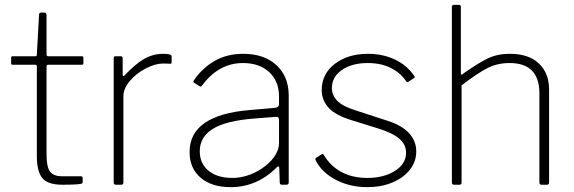

<svg xmlns="http://www.w3.org/2000/svg" viewBox="-20 -762 2369 792"><path d="M179 -495Q172 -495 172 -488V-124Q172 -72 187 -53.5Q202 -35 234 -35H313Q321 -35 321 -28V-11Q321 -6 315 -4Q298 0 237 0Q178 0 155 -27Q132 -54 132 -119V-488Q132 -495 125 -495H32Q26 -495 26 -501V-524Q26 -530 32 -530H126Q132 -530 132 -537L141 -700Q141 -710 149 -710H163Q172 -710 172 -699V-537Q172 -530 179 -530H318Q324 -530 324 -524V-501Q324 -495 318 -495Z M449 -9V-521Q449 -530 457 -530H478Q486 -530 486 -522V-454Q486 -449 488 -448Q490 -447 494 -451Q539 -499 575.5 -519.5Q612 -540 653 -540Q688 -540 688 -530V-504Q688 -499 683 -499Q680 -499 673.5 -499.5Q667 -500 653 -500Q621 -500 582 -480Q543 -460 516 -428.5Q489 -397 489 -365V-9Q489 0 480 0H458Q449 0 449 -9Z M932 10Q853 10 807.5 -29Q762 -68 762 -135Q762 -287 1009 -308L1114 -317Q1131 -319 1131 -332V-363Q1131 -427 1090.5 -464.5Q1050 -502 982 -502Q883 -502 814 -410Q812 -407 809.5 -405.5Q807 -404 804 -406L780 -421Q775 -424 780 -431Q814 -481 865 -510.5Q916 -540 984 -540Q1069 -540 1120 -493.5Q1171 -447 1171 -367V-10Q1171 0 1161 0H1143Q1134 0 1134 -9L1132 -70Q1131 -75 1128.5 -75.5Q1126 -76 1122 -72Q1040 10 932 10ZM1117 -280 1028 -273Q912 -264 858 -230.5Q804 -197 804 -138Q804 -87 840.5 -57.5Q877 -28 938 -28Q974 -28 1009.5 -41Q1045 -54 1074 -77Q1102 -99 1116.5 -123.5Q1131 -148 1131 -171V-266Q1131 -282 1117 -280Z M1497 -502Q1432 -502 1390.5 -473.5Q1349 -445 1349 -398Q1349 -370 1370.5 -347Q1392 -324 1446 -307L1581 -263Q1639 -244 1668 -212Q1697 -180 1697 -137Q1697 -95 1670.5 -61.5Q1644 -28 1598 -9Q1552 10 1495 10Q1423 10 1365 -20.5Q1307 -51 1282 -101Q1279 -107 1284 -111L1306 -125Q1312 -129 1315 -124Q1342 -78 1387.5 -53Q1433 -28 1495 -28Q1563 -28 1609 -57Q1655 -86 1655 -132Q1655 -166 1627 -190Q1599 -214 1537 -233L1434 -265Q1364 -286 1335.5 -317.5Q1307 -349 1307 -390Q1307 -457 1361 -498.5Q1415 -540 1498 -540Q1560 -540 1610 -516Q1660 -492 1689 -448Q1693 -443 1688 -440L1665 -425Q1659 -421 1656 -426Q1632 -462 1591.5 -482Q1551 -502 1497 -502Z M1844 -9V-733Q1844 -742 1852 -742H1873Q1881 -742 1881 -734V-460Q1881 -455 1883 -454Q1885 -453 1889 -457Q1954 -503 1993 -521.5Q2032 -540 2083 -540Q2161 -540 2203 -500Q2245 -460 2245 -393V-10Q2245 0 2236 0H2214Q2205 0 2205 -9V-377Q2205 -502 2082 -502Q2032 -502 1991.5 -481.5Q1951 -461 1884 -410V-9Q1884 0 1875 0H1853Q1844 0 1844 -9Z"/></svg>

Font: Libre Franklin Thin
Style: Regular
Weight: 250
Designer: Pablo Impallari, Rodrigo Fuenzalida
Foundry: Impallari Type
Version: Version 1.002; ttfautohint (v1.5)